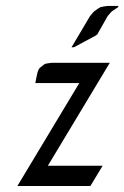

<svg xmlns="http://www.w3.org/2000/svg" viewBox="-20 -622 416 642"><path d="M38.1 0 245.1 -344.2H98.1L101.1 -359.9L105 -377.9L107.9 -387.2L112.8 -395L123 -402.8L129.9 -408.2L139.2 -410.2L153.8 -412.1H347.2L140.1 -67.9H323.2L282.2 0ZM219.2 -463.9 280.8 -567.9 291 -580.1 294.9 -584 307.1 -592.8 315.9 -598.1 325.2 -600.1 339.8 -602.1H376L375 -598.1L367.2 -592.8L354 -584L350.1 -580.1L339.8 -567.9L305.2 -506.8L299.8 -502.9L227.1 -463.9Z"/></svg>

Font: Petahja
Style: Italic
Weight: 400
Designer: T. Christopher White
Version: Version 1.1